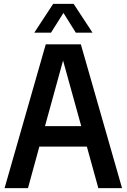

<svg xmlns="http://www.w3.org/2000/svg" viewBox="-20 -968 652 988"><path d="M486 0 427 -213.5H182.5L124 0H3.5L215.5 -740H396L608 0ZM211.5 -319H398L304.5 -656.5ZM456 -800H370L306.5 -901.5L242.5 -800H156.5L253.5 -948H359Z"/></svg>

Font: Encode Sans Condensed SemiBold
Style: Regular
Weight: 600
Width: 3
Designer: Multiple Designers
Foundry: Impallari Type
Version: Version 2.000